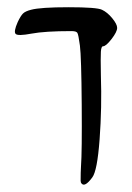

<svg xmlns="http://www.w3.org/2000/svg" viewBox="-20 -753 365 531"><path d="M203 -254Q203 -277 204 -293Q207 -332 206 -464Q205 -596 201 -627Q197 -657 194 -662Q191 -667 178 -667Q104 -667 67 -660Q30 -653 23.5 -659Q17 -665 29 -692Q37 -709 43.5 -715.5Q50 -722 66 -726Q92 -733 170 -733Q248 -733 262 -726Q277 -719 290.5 -702.5Q304 -686 304 -676Q304 -665 288.5 -645Q273 -625 265 -625Q260 -625 259 -610Q258 -595 259 -545Q262 -456 255.5 -368Q249 -280 235 -262Q215 -235 206 -245Q203 -248 203 -253Z"/></svg>

Font: Amit
Style: Regular
Weight: 400
Version: Version 1.1